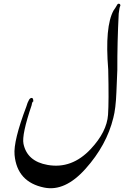

<svg xmlns="http://www.w3.org/2000/svg" viewBox="-20 -853 690 1010"><path d="M649.4 -515.6ZM549.3 -486.8Q0 0 549.3 -486.8ZM597.2 -485.4Q597.2 -485.4 592.3 -367.2Q588.9 -281.2 576.2 -233.4Q541 -88.9 429.7 35.2Q321.8 155.8 212.9 133.8Q69.8 105 56.6 -38.1Q49.8 -111.3 119.1 -293.9Q124 -312.5 132.8 -328.1Q138.7 -337.9 147 -337.9Q155.3 -337.9 155.3 -319.3Q149.4 -319.3 146.5 -299.8Q93.8 -144.5 103.5 -96.7Q122.6 -4.4 230.5 14.6Q357.9 37.1 457.5 -69.3Q542 -159.7 548.3 -249Q553.2 -319.3 549.3 -486.8Q530.8 -713.9 577.6 -798.3Q585 -807.6 597.2 -829.1Q600.1 -834.5 607.4 -833Q612.8 -832 613.3 -823.7Q613.3 -821.8 611.8 -819.8Q608.4 -814.5 604.5 -781.7Q596.7 -629.9 597.2 -485.4ZM327.1 -583Z"/></svg>

Font: Urdu Khush Khati
Style: Regular
Weight: 400
Version: Version 001.500